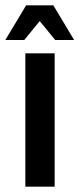

<svg xmlns="http://www.w3.org/2000/svg" viewBox="-25 -700 298 720"><path d="M70 0V-500H180V0ZM-5 -550 73 -680H175L253 -550H182L124 -621L66 -550Z"/></svg>

Font: Cuprum SemiBold
Style: Regular
Weight: 600
Designer: Jovanny Lemonad
Foundry: Jovanny Lemonad
Version: Version 3.000